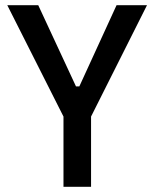

<svg xmlns="http://www.w3.org/2000/svg" viewBox="-20 -718 593 738"><path d="M224 0V-270L8 -698H127L272 -386H285L428 -698H545L330 -270V0Z"/></svg>

Font: IBM Plex Sans Cond Medm
Style: Regular
Weight: 500
Width: 3
Designer: Mike Abbink, Paul van der Laan, Pieter van Rosmalen
Foundry: Bold Monday
Version: Version 1.3